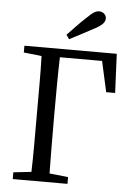

<svg xmlns="http://www.w3.org/2000/svg" viewBox="-59 -918 661 961"><g transform="rotate(5 272.0 -437.0)"><path d="M247 -743Q270 -767 292.5 -790.5Q315 -814 339 -836Q360 -857 373.5 -865.5Q387 -874 400 -874Q415 -874 425.5 -864.5Q436 -855 436 -841Q436 -828 425.5 -815.5Q415 -803 387 -788Q356 -771 325 -755Q294 -739 262 -722ZM42 -636V-670H506L515 -474H470L436 -628H224Q222 -564 221.5 -495.5Q221 -427 221 -359V-311Q221 -245 221.5 -176.5Q222 -108 223 -44L317 -34V0H42V-34L132 -44Q134 -107 134 -175.5Q134 -244 134 -311V-359Q134 -425 134 -493.5Q134 -562 132 -626Z"/></g></svg>

Font: Source Serif 4 Subhead
Style: Regular
Weight: 400
Designer: Frank Grießhammer
Foundry: Adobe Systems Incorporated
Version: Version 4.004;hotconv 1.0.117;makeotfexe 2.5.65602